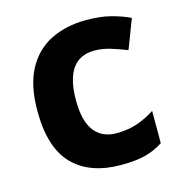

<svg xmlns="http://www.w3.org/2000/svg" viewBox="-89 -637 692 729"><g transform="rotate(-15 257.0 -273.0)"><path d="M300 10Q178 10 111.5 -57.5Q45 -125 45 -270Q45 -370 79 -433Q113 -496 173.5 -526Q234 -556 313 -556Q369 -556 410.5 -545Q452 -534 483 -519L439 -404Q404 -418 373.5 -427Q343 -436 313 -436Q197 -436 197 -271Q197 -189 227.5 -150Q258 -111 313 -111Q360 -111 396 -123.5Q432 -136 466 -158V-31Q432 -9 394.5 0.5Q357 10 300 10Z"/></g></svg>

Font: Noto Sans Medefaidrin
Style: Bold
Weight: 700
Designer: Dalton Maag Ltd
Foundry: Dalton Maag Ltd
Version: Version 1.002; ttfautohint (v1.8.4.7-5d5b)